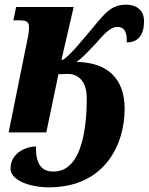

<svg xmlns="http://www.w3.org/2000/svg" viewBox="-20 -566 636 821"><path d="M189 235C429 235 513 51 513 -101C513 -235 434 -300 307 -301C329 -316 351 -339 380 -370C410 -400 444 -451 482 -451C510 -451 524 -431 522 -385C573 -384 596 -420 596 -476C596 -513 574 -546 518 -546C448 -546 420 -498 350 -415L299 -356C263 -318 248 -306 243 -311L295 -536H49L37 -479H65C96 -479 104 -471 104 -448C104 -423 99 -405 96 -391L17 0H178L230 -249C241 -248 257 -250 267 -250C317 -251 351 -216 351 -145C351 -52 340 180 198 167C143 163 132 109 134 60C91 61 25 87 25 156C25 202 102 235 189 235Z"/></svg>

Font: Noto Serif SemiCondensed Extra
Style: Italic
Weight: 800
Width: 4
Italic angle: -12°
Designer: Monotype Design Team
Foundry: Monotype Imaging Inc.
Version: Version 1.901